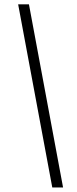

<svg xmlns="http://www.w3.org/2000/svg" viewBox="-20 -747 353 877"><path d="M62.9 -727.3H112.2L268.1 109.4H218.8Z"/></svg>

Font: Inter UI Extra Light
Style: Italic
Weight: 200
Italic angle: -9.39999°
Designer: Rasmus Andersson
Foundry: rsms
Version: 3.2;8d6f07862